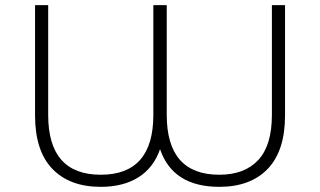

<svg xmlns="http://www.w3.org/2000/svg" viewBox="-20 -720 1242 745"><path d="M1035 -700H1086V-272Q1086 -135 1019 -65Q952 5 831 5Q651 5 601 -141Q576 -69 517 -32Q458 5 371 5Q250 5 183 -65Q116 -135 116 -272V-700H167V-274Q167 -42 371 -42Q575 -42 575 -274V-700H627V-274Q627 -42 831 -42Q929 -42 982 -99Q1035 -156 1035 -274Z"/></svg>

Font: mBank Light
Style: Regular
Weight: 300
Designer: Julieta Ulanovsky
Foundry: Julieta Ulanovsky
Version: Version 7.200;PS 007.200;hotconv 1.0.88;makeotf.lib2.5.64775